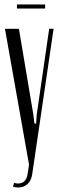

<svg xmlns="http://www.w3.org/2000/svg" viewBox="-20 -826 260 852"><path d="M180.2 -806.2V-788.1H55.2V-806.2ZM64 -698.2 127.9 -317.9 132.8 -277.8H140.1L143.1 -317.9L198.2 -698.2H217.8L123 -53.2Q118.7 -24.9 102.3 -9.5Q85.9 5.9 61 5.9Q49.8 5.9 38.1 2.9L42 -14.2Q95.7 -1 103 -57.1L108.9 -95.2L2 -698.2Z"/></svg>

Font: Moniqa Narrow Heading
Style: Regular
Weight: 400
Width: 4
Designer: Rajesh Rajput
Foundry: Rajesh Rajput
Version: Version 1.000